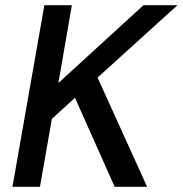

<svg xmlns="http://www.w3.org/2000/svg" viewBox="-20 -720 704 740"><path d="M28 0 151 -700H257L205 -400L533 -700H664L356 -421L547 0H422L269 -343L180 -262L134 0Z"/></svg>

Font: DeepMind Sans Medium
Style: Italic
Weight: 500
Italic angle: -10°
Designer: Jonny Pinhorn / Modifications: Colophon Foundry
Foundry: Colophon Foundry
Version: Version 1.002; ttfautohint (v1.8.2)